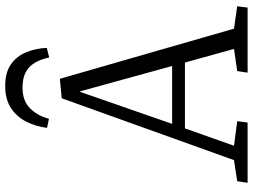

<svg xmlns="http://www.w3.org/2000/svg" viewBox="-134 -814 949 720"><g transform="rotate(-90 340.0 -454.5)"><path d="M404 -704 592 -51 676 -39 671 0H427L433 -39L516 -51L465 -235H218L153 -51L245 -39L240 0H14L20 -39L99 -51L331 -697ZM235 -283H452L357 -628H355ZM484 -744Q473 -795 446.5 -819.5Q420 -844 371 -844Q322 -844 294 -816.5Q266 -789 254 -745L220 -752Q225 -793 242.5 -828.5Q260 -864 293 -886.5Q326 -909 377 -909Q427 -909 457.5 -888Q488 -867 503 -831.5Q518 -796 520 -753Z"/></g></svg>

Font: Literata 12pt Light
Style: Italic
Weight: 300
Italic angle: -2°
Designer: Latin by Veronika Burian and Jose Scaglione. Greek by Irene Vlachou. Cyrillic by Vera Evstafieva
Foundry: TypeTogether
Version: Version 3.002